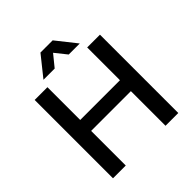

<svg xmlns="http://www.w3.org/2000/svg" viewBox="-228 -1029 1189 1189"><g transform="rotate(-45 367.0 -434.0)"><path d="M208 -735.8 314 -868.2H420.9L525.9 -735.8H429.2L368.2 -812L306.2 -735.8ZM81.1 0V-686H192.9V-398.9H541V-686H652.8V0H541V-303.2H192.9V0Z"/></g></svg>

Font: Archivo Medium
Style: Regular
Weight: 500
Designer: Hector Gatti
Foundry: Omnibus-Type
Version: Version 2.001